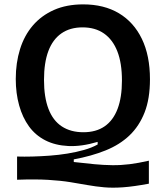

<svg xmlns="http://www.w3.org/2000/svg" viewBox="-20 -693 757 877"><path d="M660 146Q591 159 542.5 162.5Q494 166 455.5 162.5Q417 159 380.5 152.5Q344 146 301 139Q258 132 200 128.5Q142 125 58 128V22Q90 23 128 22Q166 21 207 18Q248 15 288 8.5Q328 2 363.5 -8Q399 -18 426 -33V-45Q352 -23 292 -26Q232 -29 187 -52Q142 -75 112.5 -115.5Q83 -156 67.5 -211.5Q52 -267 52 -332Q52 -406 71.5 -468.5Q91 -531 130 -576.5Q169 -622 226.5 -647.5Q284 -673 360 -673Q455 -673 523 -632.5Q591 -592 628 -515.5Q665 -439 665 -331Q665 -242 640.5 -179.5Q616 -117 571.5 -74.5Q527 -32 462.5 -6Q398 20 317 35V47Q369 53 411 57Q453 61 492.5 61.5Q532 62 572 57Q612 52 660 41ZM361 -89Q419 -89 458 -116Q497 -143 517 -195.5Q537 -248 537 -325Q537 -405 516 -458.5Q495 -512 455 -540Q415 -568 357 -568Q300 -568 260.5 -540.5Q221 -513 201 -460Q181 -407 181 -328Q181 -249 201.5 -195.5Q222 -142 262.5 -115.5Q303 -89 361 -89Z"/></svg>

Font: Bricolage Grotesque 20pt SemiBold
Style: Regular
Weight: 600
Version: Version 1.001;gftools[0.9.33.dev8+g029e19f]